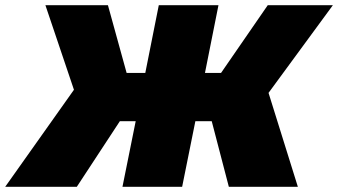

<svg xmlns="http://www.w3.org/2000/svg" viewBox="-69 -720 1303 740"><path d="M966 -362 1079 0H813L747 -253H684L633 0H403L454 -253H393L227 0H-49L216 -374L106 -700H347L419 -439H491L543 -700H773L721 -439H783L963 -700H1214Z"/></svg>

Font: Montserrat Alternates Black
Style: Italic
Weight: 900
Italic angle: -11.3°
Designer: Julieta Ulanovsky
Foundry: Julieta Ulanovsky
Version: Version 7.200